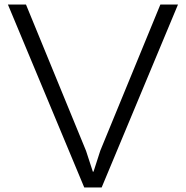

<svg xmlns="http://www.w3.org/2000/svg" viewBox="-20 -830 823 850"><path d="M690 -810H768L430 0H353L15 -810H95L361 -162L391 -70H394L424 -163Z"/></svg>

Font: Sinkin Sans 300 Light
Style: Regular
Weight: 300
Designer: Keith Bates
Foundry: K-Type
Version: Sinkin Sans (version 1.0)  by Keith Bates   •   © 2014   www